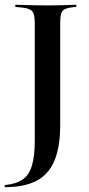

<svg xmlns="http://www.w3.org/2000/svg" viewBox="-40 -591 371 804"><path d="M105.6 -201.6V-492.7Q105.6 -530.6 95.2 -543.5Q84.7 -556.5 49.2 -559.7L24.2 -562.1V-571Q37.9 -571 57.3 -570.2Q76.6 -569.4 100.8 -569Q125 -568.5 150.8 -568.5H158.1H168.5Q192.7 -568.5 213.7 -569Q234.7 -569.4 251.6 -570.2Q268.5 -571 279.8 -571V-562.1L263.7 -560.5Q241.9 -558.1 230.6 -552Q219.4 -546 215.7 -532.3Q212.1 -518.5 212.1 -492.7V-201.6ZM-20.2 192.7V183.9Q26.6 179.8 54 161.3Q81.5 142.7 93.5 102.8Q105.6 62.9 105.6 -3.2V-201.6H212.1V-67.7Q212.1 24.2 187.9 81.9Q163.7 139.5 112.9 166.1Q62.1 192.7 -20.2 192.7Z"/></svg>

Font: Playfair 144pt SemiCondensed SemiBold
Style: Regular
Weight: 600
Width: 4
Designer: Claus Eggers Sørensen
Foundry: Claus Eggers Sørensen
Version: Version 2.203